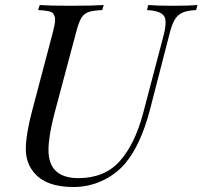

<svg xmlns="http://www.w3.org/2000/svg" viewBox="-20 -728 804 762"><path d="M563.5 -688 568.4 -708Q602.5 -705.1 666 -705.1Q729.5 -705.1 763.7 -708L758.3 -688Q723.1 -686.5 703.9 -677.7Q684.6 -668.9 673.1 -649.4Q661.6 -629.9 652.3 -591.8L574.7 -291Q538.1 -151.9 476.6 -79.1Q439.9 -36.1 386.2 -11Q332.5 14.2 271.5 14.2Q164.6 14.2 117.7 -40Q82.5 -79.1 82.5 -136.2Q82.5 -193.4 107.4 -288.1L190.4 -602.1Q198.7 -633.8 198.7 -649.4Q198.7 -665 189.9 -675.5Q181.2 -686 131.3 -688L137.7 -708Q177.7 -705.1 260.5 -705.1Q343.3 -705.1 391.6 -708L385.7 -688Q349.1 -686.5 331.1 -680.2Q313 -673.8 302.7 -656.7Q292.5 -639.6 282.7 -602.1L194.3 -271Q172.4 -184.6 172.4 -132.8Q172.4 -21.5 290.5 -21Q395.5 -21 455.8 -89.1Q516.1 -157.2 548.3 -279.8L630.4 -591.8Q637.2 -619.1 637.2 -641.4Q637.2 -663.6 620.1 -674.8Q603 -686 563.5 -688Z"/></svg>

Font: PlayfairDisplaySC-Italic
Style: Italic
Weight: 400
Italic angle: -14°
Designer: Claus Eggers Sørensen
Foundry: Claus Eggers Sørensen
Version: Version 1.004;PS 001.004;hotconv 1.0.70;makeotf.lib2.5.58329